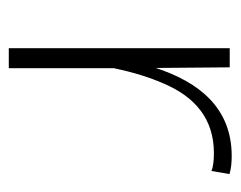

<svg xmlns="http://www.w3.org/2000/svg" viewBox="-74 -460 535 426"><g transform="rotate(90 193.0 -247.5)"><path d="M87.4 0H131.8V-235.4L132.3 -234.9C140.6 -275.4 151.9 -312 166.5 -345.2C195.3 -411.6 242.7 -455.1 320.3 -455.1C338.4 -455.1 351.6 -453.1 359.9 -449.7L366.7 -489.7C355 -493.2 341.8 -494.6 326.7 -494.6C219.2 -494.6 162.6 -421.4 131.3 -326.2L129.9 -490.2H87.4Z"/></g></svg>

Font: Estedad ExtraLight
Style: Regular
Weight: 200
Designer: Amin Abedi
Version: Version 7.3